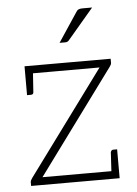

<svg xmlns="http://www.w3.org/2000/svg" viewBox="-52 -755 568 795"><g transform="rotate(-5 232.0 -357.0)"><path d="M45 0V-16Q45 -19 47 -23.5Q49 -28 52 -32L370 -464H61V-496H419V-479Q419 -475 417 -471Q415 -467 412 -463L95 -32H413V0ZM94 -473 88 -386Q88 -382 85.5 -379Q83 -376 77 -376H61V-464ZM381 -24 386 -110Q387 -114 389.5 -117Q392 -120 397 -120H413V-32ZM214 -580 293 -699Q298 -708 304 -711Q310 -714 321 -714H361L254 -588Q251 -584 247 -582Q243 -580 238 -580Z"/></g></svg>

Font: Aleo ExtraLight
Style: Regular
Weight: 250
Designer: Alessio Laiso
Foundry: Alessio Laiso
Version: Version 2.001;gftools[0.9.29]